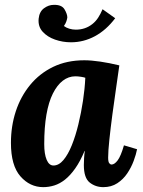

<svg xmlns="http://www.w3.org/2000/svg" viewBox="-20 -759 589 790"><path d="M327 -511Q355 -511 392.5 -505.5Q430 -500 471 -490Q466 -453 458 -399Q450 -345 442.5 -288.5Q435 -232 430 -184.5Q425 -137 425 -111Q425 -93 429.5 -87.5Q434 -82 439 -82Q451 -82 464 -99Q477 -116 490 -161L544 -145Q540 -124 530 -97Q520 -70 503.5 -45.5Q487 -21 462.5 -5Q438 11 405 11Q373 11 349 -8Q325 -27 325 -80Q325 -93 326 -109Q327 -125 329 -138H328Q310 -95 289.5 -66Q269 -37 247.5 -20Q226 -3 203.5 4Q181 11 158 11Q103 11 64 -33.5Q25 -78 25 -171Q25 -240 45 -301Q65 -362 104 -409.5Q143 -457 199 -484Q255 -511 327 -511ZM290 -445Q262 -445 238.5 -427Q215 -409 197.5 -374Q180 -339 171 -287Q162 -235 162 -166Q162 -125 172 -101.5Q182 -78 200 -78Q222 -78 241 -100.5Q260 -123 275.5 -161.5Q291 -200 302.5 -247.5Q314 -295 321.5 -344.5Q329 -394 331 -439Q326 -441 313.5 -443Q301 -445 290 -445ZM272 -585Q238 -585 206.5 -596Q175 -607 155.5 -628.5Q136 -650 139 -682Q142 -711 161 -725Q180 -739 201 -739Q234 -740 245.5 -720.5Q257 -701 257 -687Q256 -680 253 -671Q250 -662 243 -652Q252 -645 265 -641Q278 -637 292 -637Q331 -637 360 -660Q374 -671 384 -686.5Q394 -702 402 -721L454 -684Q417 -635 370.5 -610Q324 -585 272 -585Z"/></svg>

Font: Lora
Style: Bold Italic
Weight: 700
Italic angle: -3°
Designer: Olga Karpushina, Alexei Vanyashin (Cyrillic)
Foundry: Cyreal
Version: Version 3.004